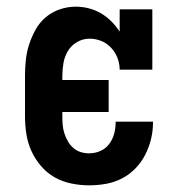

<svg xmlns="http://www.w3.org/2000/svg" viewBox="-20 -548 540 576"><path d="M247 8Q221 8 194 2.5Q167 -3 144 -16Q121 -29 103 -50Q85 -71 74 -95.5Q63 -120 59 -146.5Q55 -173 55 -200V-320Q55 -344 57.5 -368Q60 -392 67.5 -415Q75 -438 87 -459.5Q99 -481 117.5 -496.5Q136 -512 159.5 -520Q183 -528 207 -528Q227 -528 246.5 -523Q266 -518 283 -508Q300 -498 314 -484Q328 -470 339 -453V-520H437V-339H339Q339 -357 332.5 -374Q326 -391 313.5 -404.5Q301 -418 284 -425Q267 -432 249 -432Q229 -432 211.5 -422Q194 -412 184 -395.5Q174 -379 170.5 -359.5Q167 -340 167 -320V-308H306V-212H167V-200Q167 -187 168 -174Q169 -161 173 -148.5Q177 -136 183.5 -124.5Q190 -113 199.5 -104.5Q209 -96 221.5 -92Q234 -88 247 -88Q265 -88 281 -95Q297 -102 307.5 -116Q318 -130 322.5 -147Q327 -164 327 -182V-183H439V-181Q439 -155 433 -130.5Q427 -106 415.5 -83.5Q404 -61 386 -42.5Q368 -24 345.5 -12.5Q323 -1 298 3.5Q273 8 247 8Z"/></svg>

Font: Iosevka Curly Slab
Style: Bold
Weight: 700
Monospace: yes
Designer: Belleve Invis
Foundry: Belleve Invis
Version: Version 22.1.2; ttfautohint (v1.8.4)